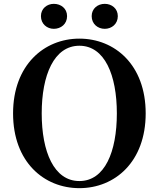

<svg xmlns="http://www.w3.org/2000/svg" viewBox="-20 -960 825 999"><path d="M260 -810C297 -810 329 -835 329 -876C329 -916 297 -940 260 -940C225 -940 193 -916 193 -876C193 -835 225 -810 260 -810ZM525 -810C561 -810 593 -835 593 -876C593 -916 561 -940 525 -940C489 -940 457 -916 457 -876C457 -835 489 -810 525 -810ZM393 19C578 19 738 -118 738 -370C738 -623 577 -759 393 -759C209 -759 48 -621 48 -370C48 -117 209 19 393 19ZM393 -18C261 -18 197 -170 197 -370C197 -569 261 -722 393 -722C525 -722 588 -569 588 -370C588 -170 525 -18 393 -18Z"/></svg>

Font: Noto Serif CJK KR
Style: Bold
Weight: 700
Designer: Ryoko NISHIZUKA 西塚涼子 (kana & ideographs); Frank Grießhammer (Latin, Greek & Cyrillic); Wenlong ZHANG 张文龙 (bopomofo); San
Foundry: Adobe
Version: Version 2.001;hotconv 1.1.0;makeotfexe 2.6.0